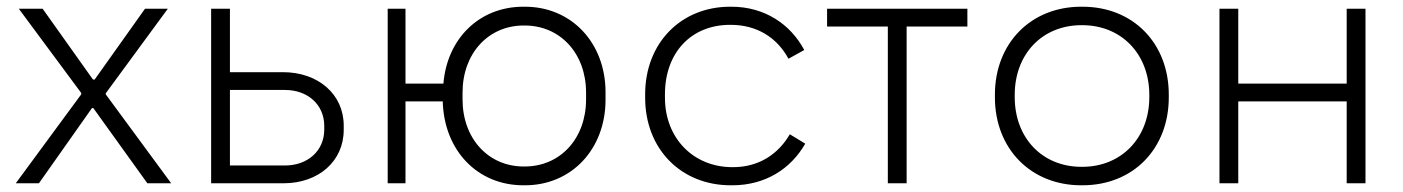

<svg xmlns="http://www.w3.org/2000/svg" viewBox="-20 -546 4180 572"><path d="M27 0H96L254 -224H258L419 0H490L295 -265V-268L480 -520H412L262 -309H257L107 -520H36L222 -269V-265Z M609 0H825C929 0 1004 -66 1004 -159V-172C1004 -265 928 -331 823 -331H665V-520H609ZM665 -53V-278H829C897 -278 946 -234 946 -171V-160C946 -97 897 -53 829 -53Z M1539 6H1544C1683 6 1784 -102 1784 -249V-271C1784 -418 1683 -526 1544 -526H1539C1408 -526 1312 -431 1301 -297H1188V-520H1135V0H1188V-244H1299C1303 -97 1403 6 1539 6ZM1540 -50C1435 -50 1358 -133 1358 -250V-270C1358 -387 1435 -470 1540 -470H1543C1649 -470 1726 -387 1726 -270V-250C1726 -133 1649 -50 1543 -50Z M2157 6H2162C2260 6 2336 -43 2379 -118L2333 -146C2300 -89 2243 -48 2164 -48H2162C2046 -48 1961 -134 1961 -255V-265C1961 -389 2039 -472 2155 -472H2157C2235 -472 2295 -434 2329 -371L2376 -397C2335 -474 2258 -526 2159 -526H2155C2009 -526 1902 -418 1902 -265V-255C1902 -102 2009 6 2157 6Z M2625 0H2681V-467H2862V-520H2444V-467H2625Z M3201 6H3205C3356 6 3462 -103 3462 -256V-264C3462 -417 3356 -526 3205 -526H3201C3051 -526 2944 -417 2944 -264V-256C2944 -103 3051 6 3201 6ZM3202 -49C3085 -49 3003 -135 3003 -257V-263C3003 -385 3085 -471 3202 -471H3204C3321 -471 3404 -385 3404 -263V-257C3404 -135 3321 -49 3204 -49Z M3613 0H3669V-244H3992V0H4048V-520H3992V-297H3669V-520H3613Z"/></svg>

Font: Fixel Display Light
Style: Regular
Weight: 300
Designer: AlfaBravo + MacPaw
Foundry: Kyrylo Tkachov, Marchela Mozhyna, Serhii Makarenko, Maria Weinstein, Zakhar Kryvoshyya
Version: Version 1.211